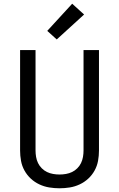

<svg xmlns="http://www.w3.org/2000/svg" viewBox="-20 -1004 640 1032"><path d="M300 8Q272 8 244.5 3.5Q217 -1 191.5 -13Q166 -25 145.5 -44Q125 -63 111.5 -87.5Q98 -112 93 -139.5Q88 -167 88 -195V-735H171V-195Q171 -178 174 -160.5Q177 -143 184.5 -127.5Q192 -112 204.5 -99.5Q217 -87 232.5 -79.5Q248 -72 265.5 -69Q283 -66 300 -66Q317 -66 334.5 -69Q352 -72 367.5 -79.5Q383 -87 395.5 -99.5Q408 -112 415.5 -127.5Q423 -143 426 -160.5Q429 -178 429 -195V-735H512V-195Q512 -167 507 -139.5Q502 -112 488.5 -87.5Q475 -63 454.5 -44Q434 -25 408.5 -13Q383 -1 355.5 3.5Q328 8 300 8ZM285 -792 234 -838 368 -984 432 -926Z"/></svg>

Font: Zed Sans Extended
Style: Regular
Weight: 400
Width: 7
Designer: Belleve Invis
Foundry: Belleve Invis
Version: Version 1.0.0; ttfautohint (v1.8.4)